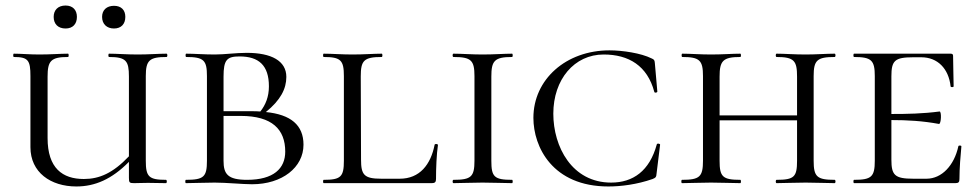

<svg xmlns="http://www.w3.org/2000/svg" viewBox="-20 -662 3536 694"><path d="M217 -559C243 -559 258 -575 258 -601C258 -626 243 -642 217 -642C190 -642 174 -626 174 -601C174 -575 190 -559 217 -559ZM392 -559C418 -559 433 -575 433 -601C433 -626 418 -641 392 -641C366 -641 349 -626 349 -601C349 -575 366 -559 392 -559ZM582 -456C586 -456 586 -468 582 -468C554 -468 517 -465 478 -465C437 -465 402 -468 374 -468C371 -468 371 -456 374 -456C436 -456 446 -442 446 -385V-97C388 -36 339 -15 283 -15C206 -15 152 -54 152 -163V-385C152 -442 164 -456 226 -456C229 -456 229 -468 226 -468C199 -468 163 -465 122 -465C88 -465 55 -468 30 -468C27 -468 27 -456 30 -456C82 -456 90 -444 90 -387V-130C90 -39 163 12 256 12C323 12 384 -14 446 -77V-19C446 -2 448 0 465 0C480 0 493 -1 515 -1C538 -1 558 0 580 0C584 0 584 -12 580 -12C518 -12 507 -23 507 -81V-387C507 -444 520 -456 582 -456Z M941 -257C994 -300 1015 -341 1015 -384C1015 -442 961 -471 872 -471C832 -471 792 -465 756 -465C719 -465 682 -468 653 -468C650 -468 650 -456 653 -456C717 -456 728 -444 728 -387V-81C728 -23 717 -12 652 -12C649 -12 649 0 652 0C681 0 719 -2 756 -2C797 -2 858 4 891 4C1000 4 1077 -57 1077 -139C1077 -210 1031 -248 941 -257ZM846 -458C915 -458 952 -426 952 -350C952 -312 940 -283 921 -259C910 -260 899 -260 887 -260H788V-385C788 -446 800 -458 846 -458ZM873 -12C803 -12 788 -33 788 -81V-243H850C964 -243 1011 -194 1011 -114C1011 -53 969 -12 873 -12Z M1284 -386C1284 -443 1295 -456 1360 -456C1363 -456 1363 -468 1360 -468C1332 -468 1295 -465 1254 -465C1216 -465 1179 -468 1150 -468C1147 -468 1147 -456 1150 -456C1212 -456 1223 -444 1223 -387V-81C1223 -23 1212 -12 1150 -12C1147 -12 1147 0 1150 0H1541C1552 0 1556 -4 1556 -15C1556 -54 1558 -105 1563 -138C1563 -142 1552 -143 1551 -139C1537 -67 1497 -16 1425 -16H1358C1296 -16 1285 -30 1285 -85Z M1756 -81V-385C1756 -442 1767 -456 1831 -456C1834 -456 1834 -468 1831 -468C1803 -468 1766 -465 1724 -465C1686 -465 1648 -468 1619 -468C1615 -468 1615 -456 1619 -456C1683 -456 1695 -444 1695 -387V-81C1695 -23 1683 -12 1619 -12C1615 -12 1615 0 1619 0C1648 0 1686 -2 1724 -2C1766 -2 1802 0 1831 0C1834 0 1834 -12 1831 -12C1766 -12 1756 -23 1756 -81Z M2183 -480C2026 -480 1908 -375 1908 -236C1908 -131 1977 12 2179 12C2224 12 2282 5 2339 -15C2351 -20 2352 -22 2353 -33L2366 -139C2366 -143 2355 -145 2354 -140C2328 -44 2268 -2 2189 -2C2047 -2 1980 -132 1980 -251C1980 -375 2056 -465 2162 -465C2253 -465 2320 -424 2345 -330C2346 -325 2356 -327 2356 -331L2347 -434C2346 -444 2345 -447 2335 -451C2297 -470 2230 -480 2183 -480Z M2997 -12C2933 -12 2921 -23 2921 -81V-387C2921 -444 2933 -456 2997 -456C3001 -456 3001 -468 2997 -468C2968 -468 2930 -465 2892 -465C2851 -465 2815 -468 2787 -468C2783 -468 2783 -456 2787 -456C2851 -456 2861 -442 2861 -385V-245H2581V-385C2581 -442 2593 -456 2656 -456C2659 -456 2659 -468 2656 -468C2628 -468 2591 -465 2550 -465C2512 -465 2475 -468 2446 -468C2443 -468 2443 -456 2446 -456C2509 -456 2521 -444 2521 -387V-81C2521 -23 2509 -12 2445 -12C2442 -12 2442 0 2445 0C2474 0 2512 -2 2550 -2C2591 -2 2627 0 2656 0C2659 0 2659 -12 2656 -12C2592 -12 2581 -23 2581 -81V-227H2861V-81C2861 -23 2851 -12 2787 -12C2783 -12 2783 0 2787 0C2815 0 2851 -2 2892 -2C2930 -2 2968 0 2997 0C3001 0 3001 -12 2997 -12Z M3444 -133C3429 -64 3384 -16 3329 -16H3281C3214 -16 3202 -29 3202 -85V-228C3260 -228 3314 -225 3374 -214C3382 -213 3384 -260 3376 -259C3315 -251 3260 -250 3202 -250V-386C3202 -443 3214 -455 3281 -455H3310C3369 -455 3409 -414 3416 -350C3416 -346 3427 -346 3427 -350C3427 -375 3425 -427 3425 -460C3425 -465 3423 -468 3416 -468H3067C3064 -468 3064 -456 3067 -456C3130 -456 3142 -444 3142 -387V-81C3142 -23 3130 -12 3067 -12C3064 -12 3064 0 3067 0H3433C3445 0 3448 -4 3448 -15C3448 -53 3452 -102 3455 -133C3455 -137 3444 -137 3444 -133Z"/></svg>

Font: Cormorant SC
Style: Regular
Weight: 400
Designer: Christian Thalmann (Catharsis Fonts)
Version: Version 1.000;PS 001.000;hotconv 1.0.70;makeotf.lib2.5.58329